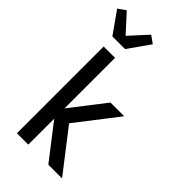

<svg xmlns="http://www.w3.org/2000/svg" viewBox="-311 -1075 1158 1158"><g transform="rotate(45 268.0 -496.5)"><path d="M90 0V-740H187V-309L358 -530H475L270 -265L475 0H358L187 -221V0ZM84 -820 -14 -959 34 -993 138 -879 242 -993 290 -959 192 -820Z"/></g></svg>

Font: Lode Dark Term
Style: Bold
Weight: 700
Monospace: yes
Designer: Belleve Invis
Foundry: Belleve Invis
Version: Version 29.2.0